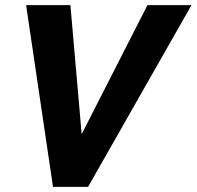

<svg xmlns="http://www.w3.org/2000/svg" viewBox="-20 -730 768 750"><path d="M82 -710H255L299 -206L556 -710H728L324 0H187Z"/></svg>

Font: Raleway Thin ExtraBold
Style: Italic
Weight: 800
Italic angle: -12°
Version: Version 4.026